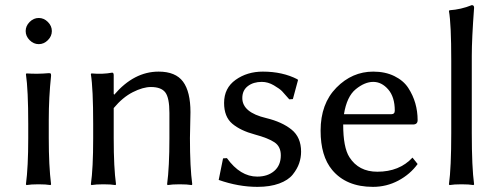

<svg xmlns="http://www.w3.org/2000/svg" viewBox="-20 -718 1940 748"><path d="M95.5 -561.5Q80 -577 80 -597Q80 -617 95.5 -632.5Q111 -648 131 -648Q151 -648 166.5 -632.5Q182 -617 182 -597Q182 -577 166.5 -561.5Q151 -546 131 -546Q111 -546 95.5 -561.5ZM90 -235Q90 -368 81 -429L83 -432Q126 -429 170 -433Q176 -433 177.5 -431.5Q179 -430 179 -423Q170 -339 170 -251V-180Q170 -71 179 0L177 3Q159 0 130 0Q101 0 83 3L81 0Q90 -67 90 -180Z M720 -180Q720 -66 729 0L727 3Q709 0 680 0Q651 0 633 3L631 0Q640 -67 640 -180V-278Q640 -337 624 -358Q608 -379 568 -379Q537 -379 497.5 -359Q458 -339 423 -297V-180Q423 -64 432 0L430 3Q412 0 383 0Q354 0 336 3L334 0Q343 -61 343 -180V-235Q343 -373 334 -429L336 -432Q380 -428 417 -435Q423 -435 423 -425V-352L425 -349Q502 -439 598 -439Q664 -439 693 -400Q722 -361 722 -281Q722 -265 721 -230.5Q720 -196 720 -180Z M849 -101 864 -102Q916 -30 982 -30Q1023 -30 1048.5 -52Q1074 -74 1074 -113Q1074 -147 1049.5 -163.5Q1025 -180 973 -194Q917 -209 885 -236Q853 -263 853 -317Q853 -375 898 -407Q943 -439 1004 -439Q1081 -439 1139 -409L1141 -406L1121 -332L1107 -331Q1088 -353 1079 -362.5Q1070 -372 1047 -385.5Q1024 -399 1000 -399Q967 -399 945.5 -382.5Q924 -366 924 -336Q924 -280 1017 -258Q1079 -243 1116 -213Q1153 -183 1153 -127Q1153 -104 1145.5 -82Q1138 -60 1120.5 -38Q1103 -16 1067.5 -3Q1032 10 983 10Q909 10 832 -17Z M1320 -273H1504Q1518 -273 1518 -287Q1518 -340 1492.5 -369.5Q1467 -399 1434 -399Q1401 -399 1366 -370.5Q1331 -342 1320 -273ZM1587 -104 1607 -79Q1578 -39 1532 -14.5Q1486 10 1433 10Q1329 10 1274 -56Q1229 -110 1229 -209Q1229 -314 1290.5 -376.5Q1352 -439 1434 -439Q1481 -439 1516.5 -421.5Q1552 -404 1570.5 -375.5Q1589 -347 1598 -315.5Q1607 -284 1607 -250Q1607 -233 1589 -233H1317Q1317 -144 1341 -106Q1377 -49 1450 -49Q1536 -49 1587 -104Z M1738 -200V-482Q1738 -625 1729 -675L1731 -678Q1776 -681 1818 -698Q1827 -698 1827 -688Q1818 -567 1818 -500V-200Q1818 -66 1827 0L1825 3Q1807 0 1778 0Q1749 0 1731 3L1729 0Q1738 -64 1738 -200Z"/></svg>

Font: Libertinus Sans
Style: Regular
Weight: 400
Designer: Philipp H. Poll
Foundry: Khaled Hosny
Version: Version 6.1